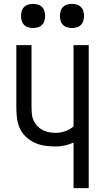

<svg xmlns="http://www.w3.org/2000/svg" viewBox="-20 -967 540 987"><path d="M358 0V-234Q336 -224 312.5 -219Q289 -214 266 -214Q238 -214 210.5 -218Q183 -222 158 -233.5Q133 -245 112.5 -264.5Q92 -284 81 -309Q70 -334 67 -362Q64 -390 64 -417V-735H142V-417Q142 -400 143.5 -382.5Q145 -365 152 -349Q159 -333 171 -320Q183 -307 198 -299Q213 -291 230.5 -287.5Q248 -284 266 -284Q291 -284 315 -292.5Q339 -301 358 -317V-735H436V0ZM350 -823Q338 -823 325.5 -826.5Q313 -830 304 -839Q295 -848 291.5 -860.5Q288 -873 288 -885Q288 -897 291.5 -909.5Q295 -922 304 -931Q313 -940 325.5 -943.5Q338 -947 350 -947Q362 -947 374.5 -943.5Q387 -940 396 -931Q405 -922 408.5 -909.5Q412 -897 412 -885Q412 -873 408.5 -860.5Q405 -848 396 -839Q387 -830 374.5 -826.5Q362 -823 350 -823ZM150 -823Q138 -823 125.5 -826.5Q113 -830 104 -839Q95 -848 91.5 -860.5Q88 -873 88 -885Q88 -897 91.5 -909.5Q95 -922 104 -931Q113 -940 125.5 -943.5Q138 -947 150 -947Q162 -947 174.5 -943.5Q187 -940 196 -931Q205 -922 208.5 -909.5Q212 -897 212 -885Q212 -873 208.5 -860.5Q205 -848 196 -839Q187 -830 174.5 -826.5Q162 -823 150 -823Z"/></svg>

Font: Iosevka Term Curly
Style: Regular
Weight: 400
Designer: Belleve Invis
Foundry: Belleve Invis
Version: Version 32.3.0